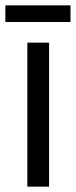

<svg xmlns="http://www.w3.org/2000/svg" viewBox="-37 -696 283 716"><path d="M226 -676H-17V-614H226ZM146 0V-537H65V0Z"/></svg>

Font: Noto Sans Lao Looped ExtraCondensed
Style: Regular
Weight: 400
Width: 2
Designer: Mark Frömberg, Ben Mitchell
Foundry: The Fontpad Ltd
Version: Version 1.002